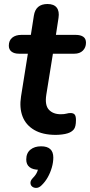

<svg xmlns="http://www.w3.org/2000/svg" viewBox="-20 -663 449 958"><path d="M258 10Q193 10 151 -14.5Q109 -39 92.5 -82Q76 -125 85 -182L119 -395H75Q51 -395 37.5 -405.5Q24 -416 24 -435Q24 -461 41 -475Q58 -489 87 -489H134L149 -585Q158 -643 217 -643Q249 -643 263 -625Q277 -607 272 -574L259 -489H357Q382 -489 395.5 -479.5Q409 -470 409 -450Q409 -426 393.5 -410.5Q378 -395 351 -395H244L211 -190Q203 -138 224 -115.5Q245 -93 283 -93Q301 -93 311.5 -96Q322 -99 332 -99Q346 -99 352.5 -91.5Q359 -84 359 -64Q359 -30 348 -17Q337 -4 318 2Q306 6 289 8Q272 10 258 10ZM187 262Q175 274 162 274.5Q149 275 140.5 268Q132 261 132 249Q132 237 145 224Q159 210 165.5 194.5Q172 179 174 163L175 184Q144 184 127.5 171Q111 158 111 133Q111 101 131.5 84Q152 67 185 67Q246 67 246 123Q246 147 238.5 173Q231 199 218 222Q205 245 187 262Z"/></svg>

Font: Nunito Variable Extra Light
Style: Italic
Weight: 200
Italic angle: -9°
Designer: Vernon Adams
Foundry: Vernon Adams
Version: Version 3.602